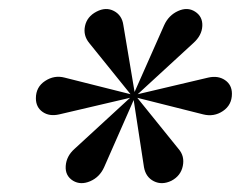

<svg xmlns="http://www.w3.org/2000/svg" viewBox="-20 -701 537 428"><path d="M287 -491 280 -496 346 -645Q356 -667 377 -676.5Q398 -686 415 -675Q432 -664 431 -643Q430 -622 411 -605ZM143 -298Q125 -309 126.5 -331Q128 -353 146 -369L270 -483L278 -478L212 -328Q202 -306 181 -297Q160 -288 143 -298ZM112 -446Q90 -441 75 -451.5Q60 -462 60 -482Q60 -507 80.5 -520.5Q101 -534 124 -528L271 -491L270 -483ZM362 -298Q341 -288 323 -297Q305 -306 301 -328L278 -478L286 -483L378 -369Q392 -353 387.5 -331Q383 -309 362 -298ZM278 -478 270 -483 271 -491 280 -496 287 -491 286 -483ZM271 -491 179 -605Q165 -622 169.5 -643Q174 -664 195 -675Q216 -686 234 -676.5Q252 -667 255 -645L280 -496ZM433 -446 286 -483 287 -491 444 -528Q466 -533 481.5 -522.5Q497 -512 497 -492Q497 -467 477 -453.5Q457 -440 433 -446Z"/></svg>

Font: Brygada 1918 SemiBold
Style: Italic
Weight: 600
Italic angle: -8°
Designer: Mateusz Machalski | Borys Kosmynka | Przemek Hoffer
Foundry: NIEPODLEGLA 2018
Version: Version 3.006